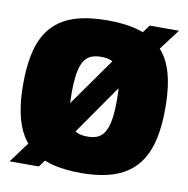

<svg xmlns="http://www.w3.org/2000/svg" viewBox="-82 -799 873 892"><g transform="rotate(10 355.0 -353.0)"><path d="M159 14H21L154 -165L156 -166L471 -612H473L553 -720H691L559 -546L556 -545L253 -110H251ZM357 -162Q379 -162 396.5 -167.5Q414 -173 426.5 -186.5Q439 -200 447 -221.5Q455 -243 459 -275Q463 -307 463 -351Q463 -395 459 -426.5Q455 -458 447 -479.5Q439 -501 426.5 -514Q414 -527 397 -532.5Q380 -538 357 -538Q334 -538 316.5 -532.5Q299 -527 286.5 -514Q274 -501 266 -479.5Q258 -458 254 -426Q250 -394 250 -350Q250 -306 254 -274Q258 -242 266 -220.5Q274 -199 286.5 -186Q299 -173 316.5 -167.5Q334 -162 357 -162ZM356 10Q286 10 231.5 -2.5Q177 -15 137 -42Q97 -69 71.5 -111.5Q46 -154 33.5 -213Q21 -272 21 -350Q21 -426 32.5 -485Q44 -544 69 -586.5Q94 -629 133.5 -656.5Q173 -684 228.5 -697Q284 -710 357 -710Q430 -710 485 -697Q540 -684 579 -657Q618 -630 643 -588Q668 -546 679.5 -487.5Q691 -429 691 -353Q691 -275 678.5 -215Q666 -155 640 -112.5Q614 -70 574.5 -43Q535 -16 480.5 -3Q426 10 356 10Z"/></g></svg>

Font: Georama ExtraCondensed Thin Black
Style: Regular
Weight: 900
Version: Version 1.001